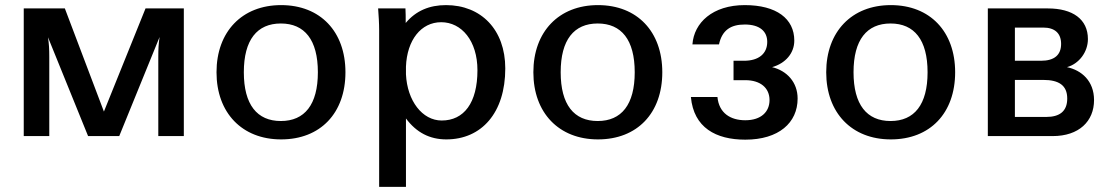

<svg xmlns="http://www.w3.org/2000/svg" viewBox="-20 -533 4356 752"><path d="M700 -500H550L387 -96L234 -500H73V0H173V-310C173 -341 172 -360 168 -387L325 0H447L605 -388C601 -361 600 -341 600 -310V0H700Z M828 -250C828 -91 928 13 1081 13C1235 13 1333 -90 1333 -250C1333 -409 1235 -513 1081 -513C928 -513 828 -409 828 -250ZM935 -250C935 -377 987 -441 1080 -441C1173 -441 1225 -377 1225 -250C1225 -123 1173 -59 1080 -59C987 -59 935 -123 935 -250Z M1570 -272C1574 -376 1629 -446 1708 -446C1788 -446 1850 -373 1850 -258C1850 -130 1797 -61 1710 -61C1634 -61 1575 -138 1570 -242ZM1570 -69C1611 -14 1663 13 1728 13C1866 13 1959 -91 1959 -265C1959 -417 1864 -513 1727 -513C1662 -513 1609 -491 1569 -443C1569 -463 1569 -488 1568 -500H1461C1463 -470 1465 -444 1465 -414V199H1570Z M2069 -250C2069 -91 2169 13 2322 13C2476 13 2574 -90 2574 -250C2574 -409 2476 -513 2322 -513C2169 -513 2069 -409 2069 -250ZM2176 -250C2176 -377 2228 -441 2321 -441C2414 -441 2466 -377 2466 -250C2466 -123 2414 -59 2321 -59C2228 -59 2176 -123 2176 -250Z M3104 -147C3104 -211 3062 -256 3004 -270C3057 -285 3091 -325 3091 -374C3091 -460 3021 -513 2897 -513C2771 -513 2698 -444 2692 -359H2796C2808 -414 2841 -437 2897 -437C2956 -437 2985 -410 2985 -369C2985 -323 2952 -295 2894 -295H2853V-219H2899C2958 -219 2994 -189 2994 -141C2994 -96 2962 -62 2899 -62C2841 -62 2796 -90 2790 -153H2686C2697 -33 2784 14 2899 14C3030 14 3104 -52 3104 -147Z M3216 -250C3216 -91 3316 13 3469 13C3623 13 3721 -90 3721 -250C3721 -409 3623 -513 3469 -513C3316 -513 3216 -409 3216 -250ZM3323 -250C3323 -377 3375 -441 3468 -441C3561 -441 3613 -377 3613 -250C3613 -123 3561 -59 3468 -59C3375 -59 3323 -123 3323 -250Z M4066 -220C4127 -220 4160 -199 4160 -147C4160 -97 4130 -75 4078 -75H3955V-220ZM4066 -425C4111 -425 4136 -403 4136 -361C4136 -318 4110 -295 4057 -295H3955V-425ZM4103 0C4206 0 4265 -58 4265 -141C4265 -216 4216 -258 4159 -270C4206 -283 4241 -329 4241 -380C4241 -458 4181 -500 4084 -500H3849V0Z"/></svg>

Font: Perun Medium
Style: Regular
Weight: 500
Foundry: Copyright (c) Stefan Peev, Context Ltd, 2016
Version: Version 1.089